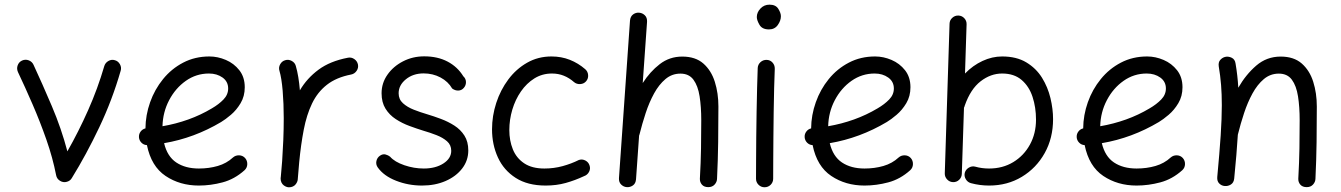

<svg xmlns="http://www.w3.org/2000/svg" viewBox="-20 -768 5764 825"><path d="M74.7 -507.8Q88.9 -514.2 103.3 -508.8Q117.7 -503.4 124 -489.7Q161.6 -408.7 202.6 -312.3Q243.7 -215.8 269.5 -117.7Q317.4 -201.7 358.6 -294.4Q399.9 -387.2 428.2 -484.4Q432.6 -498.5 446 -506.1Q459.5 -513.7 473.6 -509.3Q487.8 -505.4 495.4 -491.7Q502.9 -478 498.5 -463.9Q462.4 -338.4 406.7 -221.2Q351.1 -104 288.6 -2.9Q281.7 9.3 267.1 13.2Q252 17.6 238 9Q224.1 0.5 221.2 -15.1Q206.5 -90.3 179.4 -167.7Q152.3 -245.1 120.1 -319.3Q87.9 -393.6 57.1 -458.5Q50.8 -472.7 55.9 -487.1Q61 -501.5 74.7 -507.8Z M1030.8 -36.6Q987.8 2 936.5 15.6Q885.3 29.3 834.5 29.3Q752.9 29.3 691.4 -12Q629.9 -53.2 611.3 -144.5Q597.7 -145 587.9 -154.8Q578.1 -164.6 577.1 -178.2Q576.2 -191.9 584.2 -202.6Q592.3 -213.4 605 -216.3Q605.5 -273.4 625 -328.6Q644.5 -383.8 680.7 -428.2Q716.8 -472.7 767.3 -499Q817.9 -525.4 879.9 -525.4Q915.5 -525.4 950.4 -510.5Q985.4 -495.6 1008.5 -466.1Q1031.7 -436.5 1031.7 -393.1Q1031.7 -354.5 1013.9 -324.7Q996.1 -294.9 972.2 -274.7Q948.2 -254.4 930.2 -243.7Q814.5 -174.8 685.1 -152.8Q698.7 -95.7 737.5 -69.8Q776.4 -43.9 834.5 -43.9Q877.9 -43.9 915.8 -54.9Q953.6 -65.9 981 -91.3Q992.2 -101.1 1007.6 -100.6Q1022.9 -100.1 1033.2 -88.9Q1043 -77.6 1042.5 -62.3Q1042 -46.9 1030.8 -36.6ZM877.9 -452.1Q823.2 -452.1 778.6 -420.7Q733.9 -389.2 706.8 -337.6Q679.7 -286.1 678.2 -225.6Q735.4 -235.4 789.1 -254.6Q842.8 -273.9 890.1 -302.2Q920.4 -319.8 940.4 -340.6Q960.4 -361.3 960.4 -387.7Q960.4 -417.5 936.3 -434.8Q912.1 -452.1 877.9 -452.1Z M1218.8 36.6Q1213.9 36.1 1209.5 34.2Q1209.5 34.2 1209.5 34.2Q1208.5 33.7 1208 33.7Q1190.4 25.9 1186.5 7.3Q1186.5 6.8 1186.5 6.3Q1186.5 6.3 1186.5 5.4Q1185.5 1 1186 -3.9Q1186 -5.9 1186.5 -7.3Q1188 -24.9 1189.5 -42.2Q1190.9 -59.6 1192.4 -76.7Q1195.3 -119.1 1197.3 -166.3Q1199.2 -213.4 1199.2 -259.8Q1199.2 -322.3 1194.6 -377.7Q1189.9 -433.1 1180.7 -463.9Q1176.3 -478 1183.8 -491.7Q1191.4 -505.4 1205.6 -509.3Q1219.7 -513.7 1233.4 -506.3Q1247.1 -499 1251 -484.9Q1257.3 -463.4 1261.7 -436.8Q1266.1 -410.2 1268.6 -379.9Q1298.8 -431.6 1348.6 -468.5Q1398.4 -505.4 1475.1 -520Q1489.7 -522.9 1502.4 -514.2Q1515.1 -505.4 1518.1 -490.7Q1521 -476.1 1512.2 -463.4Q1503.4 -450.7 1488.8 -447.8Q1425.3 -435.5 1384.8 -403.8Q1344.2 -372.1 1320.8 -323.2Q1297.4 -274.4 1285.2 -210.7Q1272.9 -147 1265.6 -70.8Q1262.7 -31.2 1259.3 3.9Q1258.8 8.8 1256.8 13.2Q1256.8 13.2 1256.8 13.2Q1256.3 14.2 1256.3 14.6Q1248.5 32.2 1230 36.1Q1229.5 36.1 1229 36.1Q1228.5 36.1 1228 36.1Q1223.6 37.1 1218.8 36.6Z M1972.7 -390.1Q1963.4 -379.4 1949.5 -378.9Q1935.5 -378.4 1922.9 -387.7Q1905.8 -417.5 1872.8 -435.1Q1839.8 -452.6 1800.3 -452.6Q1754.9 -452.6 1723.9 -427.2Q1692.9 -401.9 1692.9 -367.2Q1692.9 -341.3 1711.4 -324.5Q1730 -307.6 1758.1 -296.6Q1786.1 -285.6 1815.9 -276.9Q1843.8 -268.6 1874.5 -257.1Q1905.3 -245.6 1932.1 -228.5Q1959 -211.4 1975.6 -185.3Q1992.2 -159.2 1992.2 -121.6Q1992.2 -78.1 1965.8 -43.9Q1939.5 -9.8 1894.5 9.8Q1849.6 29.3 1793.5 29.3Q1734.4 29.3 1681.6 8.5Q1628.9 -12.2 1603 -48.8Q1594.2 -61.5 1597.4 -76.2Q1600.6 -90.8 1612.8 -99.1Q1625 -107.4 1636.7 -104.2Q1648.4 -101.1 1656.2 -94.7Q1675.8 -72.3 1717.3 -58.1Q1758.8 -43.9 1800.8 -43.9Q1851.6 -43.9 1885.3 -65.7Q1918.9 -87.4 1918.9 -120.1Q1918.9 -145 1900.9 -160.9Q1882.8 -176.8 1855.2 -187.5Q1827.6 -198.2 1798.8 -206.5Q1770.5 -215.3 1739.3 -226.8Q1708 -238.3 1680.7 -256.1Q1653.3 -273.9 1636.5 -301Q1619.6 -328.1 1619.6 -367.2Q1619.6 -411.1 1644.8 -447Q1669.9 -482.9 1711.7 -504.4Q1753.4 -525.9 1802.7 -525.9Q1860.4 -525.9 1903.1 -503.4Q1945.8 -481 1970.7 -440.4Q1981.9 -430.2 1982.2 -415.5Q1982.4 -400.9 1972.7 -390.1Z M2498.5 -418.9Q2488.8 -407.7 2473.4 -406.7Q2458 -405.8 2446.8 -415Q2426.3 -433.1 2402.8 -442.6Q2379.4 -452.1 2351.6 -452.1Q2310.1 -452.1 2276.4 -431.2Q2242.7 -410.2 2218.5 -375.2Q2194.3 -340.3 2181.4 -297.1Q2168.5 -253.9 2168.5 -209Q2168.5 -164.1 2183.6 -126.5Q2198.7 -88.9 2232.2 -66.4Q2265.6 -43.9 2319.3 -43.9Q2359.9 -43.9 2397.5 -54.2Q2435.1 -64.5 2467.3 -80.6Q2481.4 -85.4 2495.1 -78.4Q2508.8 -71.3 2513.2 -57.1Q2518.1 -43 2511 -29.5Q2503.9 -16.1 2489.7 -11.2Q2450.2 7.3 2410.4 18.3Q2370.6 29.3 2324.7 29.3Q2247.1 29.3 2195.8 -3.7Q2144.5 -36.6 2119.4 -91.6Q2094.2 -146.5 2094.2 -212.4Q2094.2 -270 2112.3 -325.7Q2130.4 -381.3 2164.1 -426.5Q2197.8 -471.7 2244.9 -498.5Q2292 -525.4 2349.6 -525.4Q2392.1 -525.4 2428.5 -511Q2464.8 -496.6 2494.6 -470.7Q2505.9 -460.9 2507.1 -445.6Q2508.3 -430.2 2498.5 -418.9Z M2673.3 36.1Q2659.7 35.2 2649.2 25.1Q2638.7 15.1 2639.6 -2.4L2687 -679.2Q2688.5 -697.3 2700.4 -706.1Q2712.4 -714.8 2726.6 -713.4Q2740.2 -712.4 2750.7 -702.4Q2761.2 -692.4 2760.3 -674.3L2741.7 -411.1Q2772.9 -460 2814.9 -492.4Q2856.9 -524.9 2911.6 -524.9Q2968.3 -524.9 3002.2 -495.1Q3036.1 -465.3 3051.5 -416.5Q3066.9 -367.7 3066.9 -310.5Q3066.9 -234.4 3065.9 -157.7Q3064.9 -81.1 3061 0.5Q3060.5 14.2 3050.5 25.1Q3040.5 36.1 3023.4 36.1Q3005.4 36.1 2996.1 25.4Q2986.8 14.6 2987.3 0Q2991.2 -69.8 2992.2 -130.4Q2993.2 -190.9 2993.2 -251.5Q2993.2 -308.6 2986.1 -354Q2979 -399.4 2959.7 -425.5Q2940.4 -451.7 2903.8 -451.7Q2867.2 -451.7 2839.4 -428.2Q2811.5 -404.8 2790.5 -366.5Q2769.5 -328.1 2754.4 -282.2Q2739.3 -236.3 2728 -190.9Q2727.5 -187.5 2726.1 -185.1L2712.9 2.4Q2711.4 20.5 2699.5 28.8Q2687.5 37.1 2673.3 36.1Z M3231.9 -694.8Q3231.9 -714.8 3247.6 -731.4Q3263.2 -748 3286.6 -748Q3313 -748 3324.2 -730.2Q3335.4 -712.4 3335.4 -698.2Q3335.4 -679.2 3322 -660.4Q3308.6 -641.6 3284.2 -641.6Q3254.9 -641.6 3243.4 -661.4Q3231.9 -681.2 3231.9 -694.8ZM3274.4 -510.7Q3289.6 -510.3 3299.6 -499Q3309.6 -487.8 3309.1 -472.2Q3307.6 -438.5 3306.4 -390.1Q3305.2 -341.8 3304.4 -286.9Q3303.7 -231.9 3303.2 -177.7Q3302.7 -123.5 3302.5 -77.1Q3302.2 -30.8 3302.2 0Q3302.2 15.1 3291.5 25.9Q3280.8 36.6 3265.1 36.6Q3250 36.6 3239.3 25.9Q3228.5 15.1 3228.5 0Q3228.5 -30.8 3228.8 -77.4Q3229 -124 3229.5 -178.5Q3230 -232.9 3231 -288.1Q3231.9 -343.3 3233.2 -392.1Q3234.4 -440.9 3235.8 -476.1Q3236.8 -491.2 3248 -501.2Q3259.3 -511.2 3274.4 -510.7Z M3891.1 -36.6Q3848.1 2 3796.9 15.6Q3745.6 29.3 3694.8 29.3Q3613.3 29.3 3551.8 -12Q3490.2 -53.2 3471.7 -144.5Q3458 -145 3448.2 -154.8Q3438.5 -164.6 3437.5 -178.2Q3436.5 -191.9 3444.6 -202.6Q3452.6 -213.4 3465.3 -216.3Q3465.8 -273.4 3485.4 -328.6Q3504.9 -383.8 3541 -428.2Q3577.1 -472.7 3627.7 -499Q3678.2 -525.4 3740.2 -525.4Q3775.9 -525.4 3810.8 -510.5Q3845.7 -495.6 3868.9 -466.1Q3892.1 -436.5 3892.1 -393.1Q3892.1 -354.5 3874.3 -324.7Q3856.4 -294.9 3832.5 -274.7Q3808.6 -254.4 3790.5 -243.7Q3674.8 -174.8 3545.4 -152.8Q3559.1 -95.7 3597.9 -69.8Q3636.7 -43.9 3694.8 -43.9Q3738.3 -43.9 3776.1 -54.9Q3814 -65.9 3841.3 -91.3Q3852.5 -101.1 3867.9 -100.6Q3883.3 -100.1 3893.6 -88.9Q3903.3 -77.6 3902.8 -62.3Q3902.3 -46.9 3891.1 -36.6ZM3738.3 -452.1Q3683.6 -452.1 3638.9 -420.7Q3594.2 -389.2 3567.1 -337.6Q3540 -286.1 3538.6 -225.6Q3595.7 -235.4 3649.4 -254.6Q3703.1 -273.9 3750.5 -302.2Q3780.8 -319.8 3800.8 -340.6Q3820.8 -361.3 3820.8 -387.7Q3820.8 -417.5 3796.6 -434.8Q3772.5 -452.1 3738.3 -452.1Z M4098.1 -701.2Q4113.3 -700.7 4123.5 -689.7Q4133.8 -678.7 4133.3 -663.6L4126.5 -452.1Q4160.2 -486.8 4201.7 -506.1Q4243.2 -525.4 4286.1 -525.4Q4347.7 -525.4 4389.9 -500Q4432.1 -474.6 4457.3 -434.1Q4482.4 -393.6 4493.7 -346.4Q4504.9 -299.3 4504.9 -255.9Q4504.9 -174.8 4469 -110.4Q4433.1 -45.9 4370.8 -8.3Q4308.6 29.3 4230 29.3Q4189.9 29.3 4151.9 19Q4137.7 15.1 4129.9 2Q4122.1 -11.2 4125.5 -25.4Q4129.4 -39.6 4142.8 -47.6Q4156.2 -55.7 4170.9 -51.8Q4198.7 -43.9 4230 -43.9Q4288.6 -43.9 4334 -71.5Q4379.4 -99.1 4405.5 -146.7Q4431.6 -194.3 4431.6 -253.9Q4431.6 -306.6 4416.7 -351.8Q4401.9 -397 4369.6 -424.6Q4337.4 -452.1 4286.1 -452.1Q4236.8 -452.1 4193.6 -418.7Q4150.4 -385.3 4125.5 -314.5Q4124.5 -309.6 4122.1 -305.2L4112.8 -21Q4112.3 -5.9 4101.3 4.6Q4090.3 15.1 4075.2 14.6Q4060.1 14.2 4049.6 2.9Q4039.1 -8.3 4039.6 -23.4L4060.1 -666Q4060.5 -681.2 4071.8 -691.4Q4083 -701.7 4098.1 -701.2Z M5060.1 -36.6Q5017.1 2 4965.8 15.6Q4914.6 29.3 4863.8 29.3Q4782.2 29.3 4720.7 -12Q4659.2 -53.2 4640.6 -144.5Q4627 -145 4617.2 -154.8Q4607.4 -164.6 4606.4 -178.2Q4605.5 -191.9 4613.5 -202.6Q4621.6 -213.4 4634.3 -216.3Q4634.8 -273.4 4654.3 -328.6Q4673.8 -383.8 4710 -428.2Q4746.1 -472.7 4796.6 -499Q4847.2 -525.4 4909.2 -525.4Q4944.8 -525.4 4979.7 -510.5Q5014.6 -495.6 5037.8 -466.1Q5061 -436.5 5061 -393.1Q5061 -354.5 5043.2 -324.7Q5025.4 -294.9 5001.5 -274.7Q4977.5 -254.4 4959.5 -243.7Q4843.8 -174.8 4714.4 -152.8Q4728 -95.7 4766.8 -69.8Q4805.7 -43.9 4863.8 -43.9Q4907.2 -43.9 4945.1 -54.9Q4982.9 -65.9 5010.3 -91.3Q5021.5 -101.1 5036.9 -100.6Q5052.2 -100.1 5062.5 -88.9Q5072.3 -77.6 5071.8 -62.3Q5071.3 -46.9 5060.1 -36.6ZM4907.2 -452.1Q4852.5 -452.1 4807.9 -420.7Q4763.2 -389.2 4736.1 -337.6Q4709 -286.1 4707.5 -225.6Q4764.6 -235.4 4818.4 -254.6Q4872.1 -273.9 4919.4 -302.2Q4949.7 -319.8 4969.7 -340.6Q4989.7 -361.3 4989.7 -387.7Q4989.7 -417.5 4965.6 -434.8Q4941.4 -452.1 4907.2 -452.1Z M5210.4 -7.3Q5220.2 -111.8 5225.1 -185.5Q5230 -259.3 5230 -315.9Q5230 -363.3 5226.8 -403.1Q5223.6 -442.9 5216.8 -482.9Q5214.4 -500 5222.9 -510Q5231.4 -520 5243.7 -523.4Q5257.8 -526.9 5272.2 -520Q5286.6 -513.2 5289.1 -494.6Q5293.5 -468.8 5296.4 -443.1Q5299.3 -417.5 5300.8 -391.1Q5333 -447.3 5377.9 -486.1Q5422.9 -524.9 5482.9 -524.9Q5539.6 -524.9 5573.5 -495.1Q5607.4 -465.3 5622.8 -416.5Q5638.2 -367.7 5638.2 -310.5Q5638.2 -234.4 5637.2 -157.7Q5636.2 -81.1 5632.3 0.5Q5631.8 14.2 5621.8 25.1Q5611.8 36.1 5594.7 36.1Q5576.7 36.1 5567.4 25.4Q5558.1 14.6 5558.6 0Q5562.5 -69.8 5563.5 -130.4Q5564.5 -190.9 5564.5 -251.5Q5564.5 -308.6 5557.4 -354Q5550.3 -399.4 5531 -425.5Q5511.7 -451.7 5475.1 -451.7Q5438.5 -451.7 5410.6 -428.2Q5382.8 -404.8 5361.8 -366.5Q5340.8 -328.1 5325.7 -282.2Q5310.5 -236.3 5299.3 -190.9Q5298.8 -189.5 5298.8 -188.5Q5296.4 -148.4 5292.5 -101.8Q5288.6 -55.2 5283.2 -0.5Q5281.2 17.1 5268.8 24.9Q5256.3 32.7 5242.2 31.2Q5229 30.3 5219 20.5Q5209 10.7 5210.4 -7.3Z"/></svg>

Font: Mikhak Regular
Style: Regular
Weight: 400
Designer: Amin Abedi
Version: Version 3.3